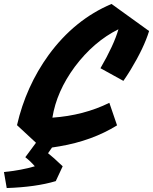

<svg xmlns="http://www.w3.org/2000/svg" viewBox="-138 -719 774 971"><path d="M38 122Q18 98 -10 76L44 3L-52 -86Q-7 -282 108 -441Q239 -620 426 -699L616 -562Q590 -477 522 -365Q503 -334 486 -310L370 -374Q438 -491 461 -571Q336 -509 240 -381Q148 -256 127 -124Q285 -135 415 -199L454 -85Q328 -7 163 21Q143 24 125 27L105 56Q130 75 179 122L144 197Q44 227 -104 232L-118 151Q-29 142 38 122Z"/></svg>

Font: Vampiro One
Style: Regular
Weight: 400
Designer: Riccardo De Franceschi
Foundry: Sorkin Type Co.
Version: Version 1.002